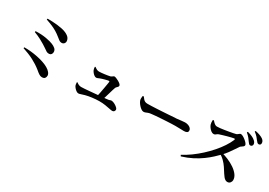

<svg xmlns="http://www.w3.org/2000/svg" viewBox="18 -1787 3895 2776"><g transform="rotate(30 1965.0 -399.5)"><path d="M665 37Q641 37 615 19.5Q589 2 558 -25Q523 -53 485.5 -77Q448 -101 407.5 -122Q367 -143 322 -161Q277 -179 228 -195L232 -211Q283 -212 339.5 -206.5Q396 -201 452.5 -189.5Q509 -178 559 -161.5Q609 -145 647 -123Q684 -102 706 -75Q728 -48 728 -23Q728 1 714.5 19Q701 37 665 37ZM581 -308Q561 -308 543.5 -317.5Q526 -327 497 -349Q475 -364 442.5 -384.5Q410 -405 363.5 -429.5Q317 -454 253 -478L256 -495Q358 -499 436 -484.5Q514 -470 551 -454Q586 -440 610.5 -418.5Q635 -397 635 -362Q635 -341 622 -324.5Q609 -308 581 -308ZM668 -536Q651 -536 638.5 -541Q626 -546 613.5 -556.5Q601 -567 581 -582Q539 -616 500 -639.5Q461 -663 416.5 -682Q372 -701 312 -721L316 -738Q352 -738 394 -736.5Q436 -735 479.5 -730Q523 -725 563 -716.5Q603 -708 634 -694Q681 -672 700 -645.5Q719 -619 719 -588Q719 -578 713.5 -566Q708 -554 697 -545.5Q686 -537 668 -536Z M1494 -118Q1502 -151 1510.5 -194.5Q1519 -238 1526.5 -280.5Q1534 -323 1539 -353.5Q1544 -384 1545 -393Q1545 -403 1533 -403Q1526 -403 1509.5 -399Q1493 -395 1473.5 -390Q1454 -385 1435 -379Q1416 -373 1403 -368Q1386 -362 1374.5 -356Q1363 -350 1349 -350Q1334 -350 1317.5 -361.5Q1301 -373 1287 -390Q1273 -407 1266 -423Q1261 -435 1258 -449Q1255 -463 1256 -477L1265 -481Q1285 -465 1303.5 -456Q1322 -447 1340 -447Q1356 -447 1379.5 -449Q1403 -451 1429.5 -454.5Q1456 -458 1480.5 -462Q1505 -466 1521 -470Q1529 -472 1538 -478.5Q1547 -485 1556.5 -491.5Q1566 -498 1573 -498Q1583 -498 1604 -490Q1625 -482 1647 -469.5Q1669 -457 1684.5 -443Q1700 -429 1700 -417Q1700 -404 1691.5 -394.5Q1683 -385 1674 -376.5Q1665 -368 1661 -357Q1655 -341 1646.5 -313Q1638 -285 1628 -250Q1618 -215 1607.5 -181Q1597 -147 1588 -119ZM1240 -24Q1224 -24 1205 -37Q1186 -50 1171 -68Q1156 -86 1150 -99Q1143 -118 1142 -154L1151 -157Q1169 -142 1188 -133.5Q1207 -125 1230 -125Q1247 -125 1284 -127.5Q1321 -130 1370.5 -134.5Q1420 -139 1471 -143.5Q1522 -148 1566.5 -152Q1611 -156 1637 -159Q1673 -162 1685.5 -168Q1698 -174 1708 -174Q1724 -174 1745 -166Q1766 -158 1785.5 -145Q1805 -132 1818 -118Q1831 -104 1831 -92Q1831 -74 1820 -62Q1809 -50 1791 -50Q1775 -50 1742.5 -57Q1710 -64 1664 -71.5Q1618 -79 1560 -79Q1532 -79 1502 -76.5Q1472 -74 1442 -70.5Q1412 -67 1385 -61.5Q1358 -56 1335 -50Q1304 -42 1280 -33Q1256 -24 1240 -24Z M2187 -265Q2168 -265 2143.5 -283.5Q2119 -302 2098 -328.5Q2077 -355 2068 -379Q2061 -396 2062 -416.5Q2063 -437 2065 -455L2082 -461Q2097 -441 2109.5 -426Q2122 -411 2139 -402.5Q2156 -394 2182 -394Q2209 -394 2249.5 -395.5Q2290 -397 2338 -399.5Q2386 -402 2434.5 -405Q2483 -408 2527 -411Q2571 -414 2603.5 -416.5Q2636 -419 2652 -419Q2702 -424 2736 -428.5Q2770 -433 2788 -433Q2819 -433 2844 -423.5Q2869 -414 2884.5 -397.5Q2900 -381 2900 -359Q2900 -337 2883 -326.5Q2866 -316 2834 -316Q2805 -316 2773.5 -317.5Q2742 -319 2689 -319Q2666 -319 2628.5 -317.5Q2591 -316 2546 -313.5Q2501 -311 2456 -308Q2411 -305 2373 -302Q2335 -299 2312 -296Q2276 -293 2256 -285.5Q2236 -278 2221 -271.5Q2206 -265 2187 -265Z M3768 -615Q3756 -615 3745.5 -625Q3735 -635 3723 -653Q3709 -674 3688.5 -699.5Q3668 -725 3633 -755L3642 -769Q3685 -758 3719.5 -743Q3754 -728 3776 -707Q3792 -693 3798.5 -679Q3805 -665 3805 -651Q3805 -636 3794.5 -625.5Q3784 -615 3768 -615ZM2967 4Q3038 -33 3108 -83.5Q3178 -134 3243.5 -194Q3309 -254 3365 -318Q3421 -382 3463.5 -446.5Q3506 -511 3530 -569Q3537 -588 3519 -588Q3504 -586 3475.5 -579Q3447 -572 3413.5 -563Q3380 -554 3349.5 -544.5Q3319 -535 3300 -529Q3284 -524 3273 -515.5Q3262 -507 3252 -500Q3242 -493 3227 -493Q3205 -493 3183.5 -509.5Q3162 -526 3146 -548.5Q3130 -571 3124 -589Q3119 -604 3117.5 -622.5Q3116 -641 3117 -662L3133 -668Q3144 -655 3157.5 -641.5Q3171 -628 3185.5 -619.5Q3200 -611 3217 -611Q3238 -611 3269 -614.5Q3300 -618 3335.5 -623.5Q3371 -629 3406 -635Q3441 -641 3468 -646.5Q3495 -652 3510 -656Q3522 -659 3532.5 -667.5Q3543 -676 3552.5 -683.5Q3562 -691 3572 -691Q3588 -691 3610.5 -678.5Q3633 -666 3655 -648Q3677 -630 3691.5 -612Q3706 -594 3706 -582Q3706 -568 3694 -557Q3682 -546 3668 -538Q3654 -530 3648 -521Q3629 -494 3604 -456Q3579 -418 3548.5 -376.5Q3518 -335 3481 -297Q3447 -262 3400 -218.5Q3353 -175 3291.5 -130Q3230 -85 3152 -45Q3074 -5 2979 24ZM3746 8Q3726 8 3710 -2Q3694 -12 3679 -30.5Q3664 -49 3647 -75Q3621 -117 3594 -157.5Q3567 -198 3529 -236Q3491 -274 3432 -307L3447 -327Q3516 -310 3580 -283Q3644 -256 3695.5 -220.5Q3747 -185 3777.5 -143.5Q3808 -102 3808 -57Q3808 -34 3791.5 -13Q3775 8 3746 8ZM3866 -691Q3851 -691 3840.5 -701.5Q3830 -712 3815 -731Q3802 -749 3783 -771Q3764 -793 3725 -823L3734 -836Q3776 -828 3809.5 -815.5Q3843 -803 3864 -788Q3883 -774 3891 -758.5Q3899 -743 3899 -726Q3899 -710 3890 -700.5Q3881 -691 3866 -691Z"/></g></svg>

Font: Noto Serif HK ExtraLight
Style: Bold
Weight: 700
Version: Version 2.002-H1;hotconv 1.1.0;makeotfexe 2.6.0